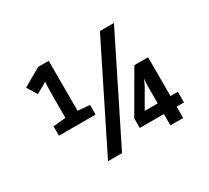

<svg xmlns="http://www.w3.org/2000/svg" viewBox="-139 -943 1278 1174"><g transform="rotate(-30 500.0 -356.5)"><path d="M418 0 773 -714H674L319 0ZM396 -285V-353L312 -360V-713H237L110 -640L153 -570L191 -591Q201 -596 211.5 -602.5Q222 -609 229 -614Q226 -566 226 -516V-360L137 -351V-285ZM849 1V-79H901V-154H849V-428H752L589 -147V-79H759V1ZM734 -270Q741 -281 748 -296Q755 -311 762 -328Q759 -298 759 -256V-154H667Z"/></g></svg>

Font: Noto Sans Mono UI Condensed
Style: Bold
Weight: 700
Width: 3
Designer: Monotype Design team
Foundry: Monotype Imaging Inc.
Version: 1.000